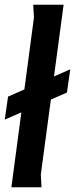

<svg xmlns="http://www.w3.org/2000/svg" viewBox="-21 -789 316 809"><path d="M247 -769 151 -54 154 0H27L122 -715L119 -769ZM-1 -285 13 -382 275 -497 261 -399Z"/></svg>

Font: Rosario
Style: Bold Italic
Weight: 700
Italic angle: -8.05°
Designer: Hector Gatti
Foundry: Omnibus Type
Version: Version 1.101; ttfautohint (v1.8.1.43-b0c9)